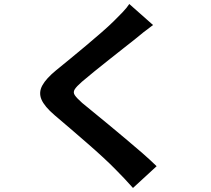

<svg xmlns="http://www.w3.org/2000/svg" viewBox="-20 -844 1040 946"><path d="M734.1 -720.7Q710.5 -703.5 687.2 -685.2Q664 -666.9 646.6 -652.1Q622 -632.5 587.4 -605.4Q552.9 -578.3 515.4 -548.5Q477.9 -518.6 443.1 -490.6Q408.2 -462.5 382.9 -440.6Q356.9 -417.9 348 -403.5Q339.1 -389 348.5 -375Q357.9 -360.9 384.7 -337Q407.4 -318 441.9 -290.1Q476.4 -262.2 516.9 -228.5Q557.4 -194.8 599.9 -159.2Q642.5 -123.6 681.8 -89.4Q721 -55.2 751.7 -25.1L635.2 82.1Q593.2 34.7 547.8 -10.7Q524.8 -34.4 488.6 -67.9Q452.5 -101.3 409.9 -138.3Q367.3 -175.3 325.1 -211.6Q283 -247.9 248.5 -276.9Q198.9 -319.4 184.2 -354Q169.6 -388.6 188.5 -423Q207.3 -457.5 257.4 -498.5Q286.8 -522.3 324.8 -553.5Q362.8 -584.6 402.8 -618.2Q442.8 -651.8 479 -683.3Q515.3 -714.8 540.3 -739.5Q562.3 -760.9 584 -783.7Q605.8 -806.5 617 -824.3Z"/></svg>

Font: Noto Sans TC Thin
Style: Regular
Weight: 100
Designer: Ryoko NISHIZUKA 西塚涼子 (kana, bopomofo & ideographs); Paul D. Hunt (Latin, Greek & Cyrillic); Sandoll Communications 산돌커뮤니
Foundry: Adobe
Version: Version 2.004-H2;hotconv 1.0.118;makeotfexe 2.5.65603